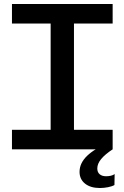

<svg xmlns="http://www.w3.org/2000/svg" viewBox="-20 -749 624 963"><path d="M234 -82V-647H351V-82ZM40 0V-98H545V0ZM40 -631V-729H545V-631ZM481 194Q434 194 406.5 172Q379 150 379 113Q379 69 417 32.5Q455 -4 520 -29L536 -15L545 0Q507 25 487.5 48.5Q468 72 468 96Q468 115 480 125Q492 135 512 135Q524 135 535.5 132.5Q547 130 555 124L554 179Q542 186 521.5 190Q501 194 481 194Z"/></svg>

Font: Hubot Sans Medium
Style: Regular
Weight: 500
Designer: Deni Anggara
Foundry: GitHub, Inc., Subsidiary of Microsoft Corporation
Version: Version 2.000